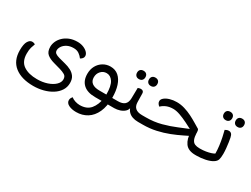

<svg xmlns="http://www.w3.org/2000/svg" viewBox="-61 -1144 2561 1957"><g transform="rotate(30 1219.5 -165.5)"><path d="M52 -31Q52 -104 72 -136.5Q92 -169 118 -169Q130 -169 139.5 -166Q149 -163 155 -158Q146 -136 138 -108.5Q130 -81 130 -37Q130 56 190 97Q250 138 350 138Q415 138 468.5 120Q522 102 554 71.5Q586 41 586 6Q586 -30 561 -44.5Q536 -59 502 -69L420 -92Q365 -107 334 -133.5Q303 -160 303 -217Q303 -248 317 -280Q331 -312 359 -339Q387 -366 427.5 -382.5Q468 -399 521 -399Q560 -399 591.5 -386Q623 -373 641.5 -353Q660 -333 660 -311Q660 -296 650.5 -284Q641 -272 625 -264Q609 -287 583 -305.5Q557 -324 518 -324Q474 -324 442.5 -307.5Q411 -291 394.5 -266.5Q378 -242 378 -218Q378 -196 394 -184Q410 -172 443 -163L519 -143Q556 -134 589 -117Q622 -100 642.5 -71.5Q663 -43 663 4Q663 54 637 93.5Q611 133 567 160.5Q523 188 467 202.5Q411 217 351 217Q212 217 132 154Q52 91 52 -31Z M1093 0 1094 -80H1185V0ZM938 -349Q995 -349 1033.5 -315.5Q1072 -282 1091.5 -222Q1111 -162 1111 -83L1058 0Q1039 0 1010 0Q981 0 955 0Q864 0 816 -43.5Q768 -87 768 -167Q768 -220 790.5 -261Q813 -302 852 -325.5Q891 -349 938 -349ZM937 -271Q897 -271 870 -241.5Q843 -212 843 -169Q843 -125 873 -102.5Q903 -80 960 -80Q981 -80 1003 -80Q1025 -80 1042 -80Q1042 -181 1012.5 -226Q983 -271 937 -271ZM863 229Q811 229 775 211Q739 193 739 159Q739 145 745.5 133.5Q752 122 760 115Q776 131 805 140Q834 149 859 149Q942 149 984.5 98Q1027 47 1040 -39L1111 -83Q1111 20 1079 89.5Q1047 159 991 194Q935 229 863 229ZM1185 0V-80Q1189 -74 1192 -64Q1195 -54 1195 -40Q1195 -26 1191.5 -15.5Q1188 -5 1185 0Z M1161 0V-80H1177Q1230 -80 1256 -103Q1282 -126 1283 -176L1285 -298Q1289 -300 1299 -303Q1309 -306 1320 -306Q1336 -306 1345 -297.5Q1354 -289 1354 -274L1356 -171Q1357 -125 1383.5 -102.5Q1410 -80 1462 -80H1478V0H1460Q1424 0 1395 -10Q1366 -20 1346.5 -40Q1327 -60 1318 -90H1323Q1320 -61 1298.5 -41Q1277 -21 1245 -10.5Q1213 0 1178 0ZM1478 0V-80Q1482 -74 1485 -64Q1488 -54 1488 -40Q1488 -26 1484.5 -15.5Q1481 -5 1478 0ZM1250 -382Q1227 -382 1214 -395.5Q1201 -409 1201 -431Q1201 -454 1214 -467Q1227 -480 1250 -480Q1273 -480 1286 -467Q1299 -454 1299 -431Q1299 -409 1286 -395.5Q1273 -382 1250 -382ZM1390 -382Q1367 -382 1354 -395.5Q1341 -409 1341 -431Q1341 -454 1354 -467Q1367 -480 1390 -480Q1413 -480 1426 -467Q1439 -454 1439 -431Q1439 -409 1426 -395.5Q1413 -382 1390 -382Z M2135 0Q2050 0 2014 -50Q1978 -100 1978 -183L2034 -204Q2036 -153 2048 -126Q2060 -99 2082.5 -89.5Q2105 -80 2136 -80H2148V0ZM2148 0V-80Q2152 -74 2155 -64Q2158 -54 2158 -40Q2158 -26 2154.5 -15.5Q2151 -5 2148 0ZM1981 -213V-188Q1932 -214 1882.5 -238.5Q1833 -263 1788 -279Q1743 -295 1707 -295Q1664 -295 1630 -281.5Q1596 -268 1571 -243Q1560 -251 1551 -263.5Q1542 -276 1542 -293Q1542 -314 1564.5 -332.5Q1587 -351 1624 -362Q1661 -373 1704 -373Q1751 -373 1797.5 -359Q1844 -345 1886.5 -323.5Q1929 -302 1965 -280Q2001 -258 2027 -243Q2031 -234 2033 -226.5Q2035 -219 2035 -202Q2035 -193 2032.5 -179.5Q2030 -166 2027 -159Q1984 -138 1929.5 -111Q1875 -84 1810 -58.5Q1745 -33 1671 -16.5Q1597 0 1515 0H1462V-80H1505Q1602 -80 1685.5 -102.5Q1769 -125 1842.5 -156Q1916 -187 1981 -213Z M2132 0V-80H2148Q2179 -80 2210.5 -85Q2242 -90 2267 -98Q2292 -106 2305 -115Q2305 -158 2299 -204.5Q2293 -251 2284 -294.5Q2275 -338 2266 -371Q2274 -376 2285 -380.5Q2296 -385 2309 -385Q2327 -385 2339 -373.5Q2351 -362 2357 -333Q2361 -315 2365.5 -284Q2370 -253 2373.5 -218Q2377 -183 2377 -153Q2377 -107 2369 -83Q2361 -59 2332 -41Q2302 -22 2251.5 -11Q2201 0 2148 0ZM2225 -462Q2202 -462 2189 -475.5Q2176 -489 2176 -511Q2176 -534 2189 -547Q2202 -560 2225 -560Q2248 -560 2261 -547Q2274 -534 2274 -511Q2274 -489 2261 -475.5Q2248 -462 2225 -462ZM2365 -462Q2342 -462 2329 -475.5Q2316 -489 2316 -511Q2316 -534 2329 -547Q2342 -560 2365 -560Q2388 -560 2401 -547Q2414 -534 2414 -511Q2414 -489 2401 -475.5Q2388 -462 2365 -462Z"/></g></svg>

Font: Baloo Bhaijaan 2
Style: Regular
Weight: 400
Designer: Sanskriti Dholi, Noopur Datye and Ek Type
Foundry: Ek Type
Version: Version 1.701